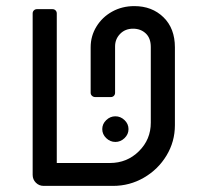

<svg xmlns="http://www.w3.org/2000/svg" viewBox="-20 -609 659 629"><path d="M87 -36V-565Q87 -571 91 -575Q95 -579 101 -579H152Q158 -579 162 -575Q166 -571 166 -565V-75H340Q396 -75 435 -113.5Q474 -152 474 -207V-455Q474 -484 457.5 -499.5Q441 -515 416 -515Q390 -515 373.5 -498Q357 -481 357 -457V-305Q357 -299 353 -295Q349 -291 343 -291H292Q286 -291 281.5 -295Q277 -299 277 -305V-454Q277 -491 296 -522Q315 -553 347.5 -571Q380 -589 420 -589Q478 -589 515.5 -552.5Q553 -516 553 -454V-199Q553 -145 525.5 -99.5Q498 -54 451.5 -27Q405 0 350 0H123Q108 0 97.5 -10.5Q87 -21 87 -36ZM315 -186Q315 -203 328 -215.5Q341 -228 358 -228Q375 -228 388 -215.5Q401 -203 401 -186Q401 -169 388 -156.5Q375 -144 358 -144Q341 -144 328 -156.5Q315 -169 315 -186Z"/></svg>

Font: Miriam Libre
Style: Regular
Weight: 400
Version: Version 1.000